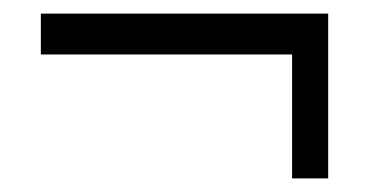

<svg xmlns="http://www.w3.org/2000/svg" viewBox="-20 -384 570 282"><path d="M40 -364H462V-122H409V-304H40Z"/></svg>

Font: Faustina VF Beta
Style: Regular
Weight: 400
Designer: Alfonso Garcia
Foundry: Omnibus-Type
Version: Version 1.006